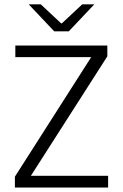

<svg xmlns="http://www.w3.org/2000/svg" viewBox="-20 -844 553 864"><path d="M466.5 -53V0H47V-49L390.5 -587H49V-639H463V-590.5L119 -53ZM224 -703 110 -823.5V-824.5H163.5L255 -739H258.5L350 -824.5H403.5V-823.5L289.5 -703Z"/></svg>

Font: Anek Latin Medium Light
Style: Regular
Weight: 300
Version: Version 1.003